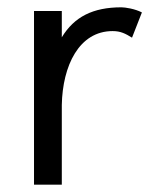

<svg xmlns="http://www.w3.org/2000/svg" viewBox="-20 -505 415 525"><path d="M368 -471C349 -481 322 -485 312 -485C234 -485 183 -459 149 -403V-475H73V0H149V-218C151 -325 196 -420 288 -420C310 -420 323 -413 341 -402Z"/></svg>

Font: Mint Spirit
Style: Regular
Weight: 400
Designer: HARENDAL Hirwen
Foundry: Arkandis Digital Foundry.
Version: Version 1.004;FFEdit